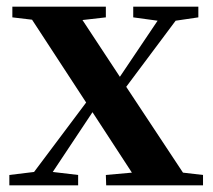

<svg xmlns="http://www.w3.org/2000/svg" viewBox="-20 -555 639 575"><path d="M588 -31V0H298L297 -31L375 -38L257 -219L138 -40L214 -31V0H8V-31L82 -40L238 -248L76 -496L17 -503V-535H297V-503L227 -495L339 -325L452 -493L379 -503V-535H574V-503L506 -493L358 -295L528 -38Z"/></svg>

Font: Source Han Serif JP
Style: Bold
Weight: 700
Designer: Ryoko NISHIZUKA  (kana & ideographs); Frank Grießhammer (Latin, Greek & Cyrillic); Wenlong ZHANG  (bopomofo); Sandoll Co
Foundry: Adobe Systems Incorporated
Version: Version 1.000;PS 1;hotconv 16.6.53;makeotf.lib2.5.65590